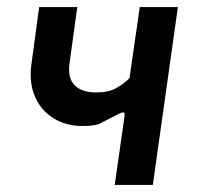

<svg xmlns="http://www.w3.org/2000/svg" viewBox="-20 -524 566 544"><path d="M305 0 333 -196Q334 -205 329.5 -205.5Q325 -206 316 -201L259 -172Q249 -169 237 -168Q225 -167 213 -167Q167 -167 131.5 -189Q96 -211 79 -250.5Q62 -290 69 -342L91 -504H199L177 -345Q171 -303 191.5 -282.5Q212 -262 253 -262Q287 -262 309.5 -274.5Q332 -287 347 -303L376 -504H484L413 0Z"/></svg>

Font: Finlandica Medium
Style: Italic
Weight: 500
Italic angle: -8°
Designer: Niklas Ekholm, Juho Hiilivirta, Jaakko Suomalainen
Foundry: Helsinki Type Studio
Version: Version 1.063